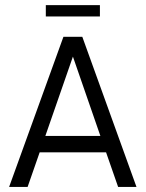

<svg xmlns="http://www.w3.org/2000/svg" viewBox="-20 -741 577 761"><path d="M376 -720.7V-675.8H161.6V-720.7ZM448.2 0 400.4 -137.2H137.2L89.4 0H16.1L231.4 -595.2H306.2L521 0ZM159.7 -202.1H377.9L269 -516.6Z"/></svg>

Font: Now
Style: Regular
Weight: 400
Designer: Alfredo Marco Pradil
Foundry: Alfredo Marco Pradil
Version: Version 1.200;hotconv 1.0.109;makeotfexe 2.5.65596